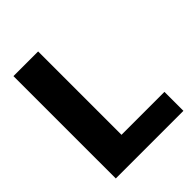

<svg xmlns="http://www.w3.org/2000/svg" viewBox="-200 -827 943 943"><g transform="rotate(-45 271.0 -355.5)"><path d="M225.1 -131.8H523.4V0H53.7V-710.9H225.1Z"/></g></svg>

Font: Vazir Black UI
Style: Black-UI
Weight: 900
Designer: Saber Rastikerdar
Foundry: Saber Rastikerdar
Version: Version 30.1.0